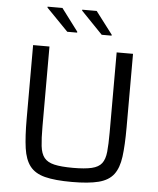

<svg xmlns="http://www.w3.org/2000/svg" viewBox="-60 -946 827 1005"><g transform="rotate(5 354.0 -443.5)"><path d="M355 8Q266 8 213.5 -5.5Q161 -19 134.5 -53Q108 -87 99.5 -147Q91 -207 91 -301V-688H177V-267Q177 -205 181.5 -165.5Q186 -126 203 -104.5Q220 -83 256 -74.5Q292 -66 355 -66Q417 -66 453 -74.5Q489 -83 505.5 -104.5Q522 -126 526 -165.5Q530 -205 530 -267V-688H616V-301Q616 -207 608 -147Q600 -87 574 -53Q548 -19 495.5 -5.5Q443 8 355 8ZM496 -773H444L331 -890V-895H407L496 -778ZM315 -773H263L149 -890V-895H227L315 -778Z"/></g></svg>

Font: Saira
Style: Regular
Weight: 400
Designer: Hector Gatti with collaboration of the Omnibus-Type team
Foundry: Omnibus-Type
Version: Version 1.100; ttfautohint (v1.8.3)